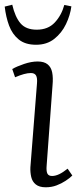

<svg xmlns="http://www.w3.org/2000/svg" viewBox="-31 -781 344 815"><path d="M126 -427Q128 -450 122 -460.5Q116 -471 100 -471Q87 -471 70.5 -466.5Q54 -462 33 -453L21 -488Q40 -499 71 -509.5Q102 -520 129 -520Q156 -520 171 -508Q186 -496 190.5 -473.5Q195 -451 192 -419L167 -78Q165 -55 170 -44.5Q175 -34 190 -34Q204 -34 220 -41.5Q236 -49 256 -65L276 -36Q265 -25 247.5 -13.5Q230 -2 209 6Q188 14 163 14Q136 14 121 2Q106 -10 101.5 -30Q97 -50 98 -71ZM122 -591Q76 -591 48.5 -613.5Q21 -636 7.5 -672.5Q-6 -709 -11 -753L21 -761Q33 -709 56 -682Q79 -655 125 -655Q173 -655 201.5 -685.5Q230 -716 242 -760L272 -754Q267 -716 249 -678.5Q231 -641 199.5 -616Q168 -591 122 -591Z"/></svg>

Font: Literata 24pt Light
Style: Italic
Weight: 300
Italic angle: -2°
Designer: Latin by Veronika Burian and Jose Scaglione. Greek by Irene Vlachou. Cyrillic by Vera Evstafieva
Foundry: TypeTogether
Version: Version 3.103;gftools[0.9.29]